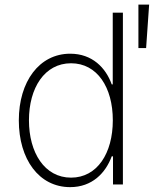

<svg xmlns="http://www.w3.org/2000/svg" viewBox="-20 -781 652 813"><path d="M277 11.4C370.4 11.4 427.2 -48.7 453.1 -119H458.5V0H500.4V-727.3H457.4V-423.7H453.1C427.9 -494 370.7 -553.6 277.3 -553.6C146.3 -553.6 59.7 -435.7 59.7 -271.3C59.7 -106.2 145.2 11.4 277 11.4ZM280.9 -28.8C168.7 -28.8 102.6 -134.6 102.6 -271.7C102.6 -408.7 168.7 -513.1 280.9 -513.1C391.7 -513.1 457.7 -410.9 457.7 -271.7C457.7 -132.1 391.7 -28.8 280.9 -28.8ZM566.1 -577.4H598.7L611.5 -761.4H566.1Z"/></svg>

Font: Karasuma Gothic
Style: Thin
Weight: 200
Designer: Rasmus Andersson / Ryoko Ishizuka
Foundry: rsms
Version: Version 1.00